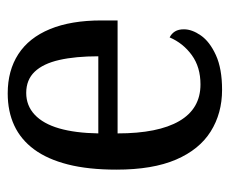

<svg xmlns="http://www.w3.org/2000/svg" viewBox="-69 -517 596 498"><g transform="rotate(-90 229.0 -268.0)"><path d="M245 10Q184 10 137 -19.5Q90 -49 64 -109.5Q38 -170 38 -264Q38 -337 51.5 -390Q65 -443 90.5 -477.5Q116 -512 152.5 -529Q189 -546 236 -546Q295 -546 337.5 -518.5Q380 -491 402.5 -436.5Q425 -382 425 -303V-261H132Q132 -156 164 -101Q196 -46 259 -46Q304 -46 335 -68.5Q366 -91 381 -126Q391 -121 396.5 -112Q402 -103 402 -89Q402 -68 386 -45Q370 -22 335 -6Q300 10 245 10ZM332 -311Q332 -370 322.5 -412Q313 -454 292 -476Q271 -498 237 -498Q204 -498 180.5 -476Q157 -454 145 -412.5Q133 -371 132 -311Z"/></g></svg>

Font: Noto Serif Condensed
Style: Regular
Weight: 400
Width: 3
Designer: Monotype Design Team
Foundry: Monotype Imaging Inc.
Version: Version 2.015